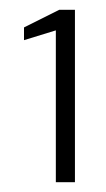

<svg xmlns="http://www.w3.org/2000/svg" viewBox="-20 -724 216 392"><path d="M94 -352V-662L29 -642V-668L101 -704H133V-352Z"/></svg>

Font: DM Sans 17pt ExtraLight
Style: Regular
Weight: 250
Version: Version 4.004;gftools[0.9.30]